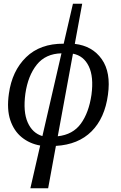

<svg xmlns="http://www.w3.org/2000/svg" viewBox="-20 -780 652 1037"><path d="M144 237 197 6Q140 -4 97.5 -38.5Q55 -73 35.5 -131.5Q16 -190 28 -274Q45 -397 121 -471Q197 -545 324 -544L374 -760H424L384 -543Q479 -532 529.5 -460.5Q580 -389 563 -268Q546 -142 474.5 -70.5Q403 1 282 8L240 237ZM117 -274Q104 -177 129.5 -119Q155 -61 209 -45L312 -492Q226 -490 178.5 -430.5Q131 -371 117 -274ZM474 -268Q487 -365 459.5 -422Q432 -479 374 -490L292 -44Q374 -53 417 -112.5Q460 -172 474 -268Z"/></svg>

Font: Noto Serif Condensed
Style: Italic
Weight: 400
Width: 3
Italic angle: -12°
Designer: Monotype Design Team
Foundry: Monotype Imaging Inc.
Version: Version 2.014; ttfautohint (v1.8.4.7-5d5b)